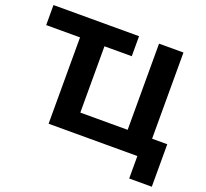

<svg xmlns="http://www.w3.org/2000/svg" viewBox="-141 -870 1275 1189"><g transform="rotate(20 496.5 -275.5)"><path d="M973 -131V149H824V1H239V-568H16V-700H580V-568H400V-131H712V-699H873V-131Z"/></g></svg>

Font: Montserrat-Bold
Style: Bold
Weight: 700
Version: Version 7.200